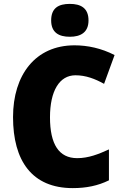

<svg xmlns="http://www.w3.org/2000/svg" viewBox="-20 -957 637 987"><path d="M339 -937C281 -937 243 -916 243 -852C243 -790 282 -768 339 -768C394 -768 435 -790 435 -852C435 -916 395 -937 339 -937ZM368 -570C421 -570 468 -552 515 -526L569 -674C501 -709 430 -724 363 -724C162 -724 47 -572 47 -355C47 -131 144 10 354 10C423 10 483 -2 540 -30V-189C486 -164 434 -144 377 -144C283 -144 237 -215 237 -354C237 -489 285 -570 368 -570Z"/></svg>

Font: Noto Sans Devanagari SemiCondensed Black
Style: Regular
Weight: 900
Width: 4
Designer: Jelle Bosma - Monotype Design Team
Foundry: Monotype Imaging Inc.
Version: Version 2.004